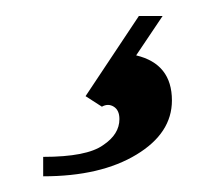

<svg xmlns="http://www.w3.org/2000/svg" viewBox="-20 -26 270 241"><path d="M87.4 94.7 154.3 -5.9H184.1L150.9 43.5Q195.8 54.2 195.8 100.1Q195.8 141.1 151.4 168Q106.4 195.3 34.2 195.3V170.9Q88.9 170.9 109.4 156.2Q129.9 142.6 129.9 123.5Q129.9 112.3 122.8 107.9Q115.7 103.5 107.9 107.9Z"/></svg>

Font: Flanker
Style: Regular
Weight: 400
Designer: Flanker
Foundry: Flanker
Version: Version 2.027